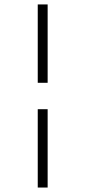

<svg xmlns="http://www.w3.org/2000/svg" viewBox="-20 -634 385 852"><path d="M147.5 -266.6V-614.3H191.4V-266.6ZM147.5 198.2V-149.4H191.4V198.2Z"/></svg>

Font: Padauk
Style: Regular
Weight: 400
Designer: Debbi Hosken, Becca Hirsbrunner Spalinger
Foundry: SIL International
Version: Version 5.003